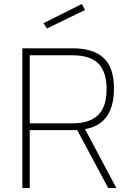

<svg xmlns="http://www.w3.org/2000/svg" viewBox="-20 -942 653 962"><path d="M92 0ZM92 -700H343Q448 -700 499.5 -651.5Q551 -603 551 -499Q551 -320 406 -295L563 0H522L367 -290H129V0H92ZM343 -324Q429 -324 471.5 -365.5Q514 -407 514 -495Q514 -583 472.5 -624Q431 -665 343 -665H129V-324ZM198 -826 390 -922 406 -892 215 -799Z"/></svg>

Font: Cairo ExtraLight
Style: Regular
Weight: 250
Designer: Mohamed Gaber, the designers of Titillium
Foundry: Kief Type Foundry
Version: Version 2.009; ttfautohint (v1.5.33-1714) -l 8 -r 50 -G 200 